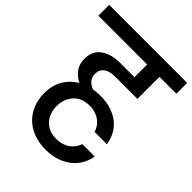

<svg xmlns="http://www.w3.org/2000/svg" viewBox="-259 -868 1102 1102"><g transform="rotate(45 292.5 -317.0)"><path d="M532 -66Q527 -30 509.5 1Q492 32 463 55.5Q434 79 394.5 92.5Q355 106 306 106Q250 106 206 89Q162 72 132 42Q102 12 86 -29Q70 -70 70 -118Q70 -180 97 -227Q124 -274 172 -302Q137 -319 115.5 -348.5Q94 -378 94 -422Q94 -485 139 -517Q184 -549 256 -549H372V-652H-24V-740H609V-652H472V-473H292Q273 -473 256 -469.5Q239 -466 226 -457.5Q213 -449 205.5 -435.5Q198 -422 198 -402Q198 -376 213 -358Q228 -340 254 -331Q282 -336 308 -336Q361 -336 401 -322Q441 -308 468.5 -284.5Q496 -261 511.5 -230Q527 -199 532 -165H432Q428 -180 418.5 -195.5Q409 -211 393.5 -223.5Q378 -236 356 -244Q334 -252 306 -252Q243 -252 208 -213Q173 -174 173 -116Q173 -57 208 -19Q243 19 306 19Q333 19 354.5 11.5Q376 4 391.5 -8Q407 -20 417 -35.5Q427 -51 432 -66H532Z"/></g></svg>

Font: SVN-Poppins Medium
Style: Regular
Weight: 500
Designer: Ninad Kale (Devanagari), Jonny Pinhorn (Latin)
Foundry: Indian Type Foundry
Version: Version 3.002 2017; ttfautohint (v1.8.3)